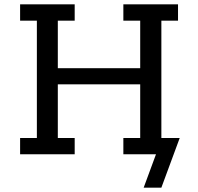

<svg xmlns="http://www.w3.org/2000/svg" viewBox="-20 -715 919 890"><path d="M73.2 0V-75.2H150.9V-619.1H73.2V-694.8H326.2V-619.1H248V-398.9H629.9V-619.1H551.8V-694.8H805.2V-619.1H728V-75.2H813L728 154.8H646L703.1 0H551.8V-75.2H629.9V-324.2H248V-75.2H326.2V0Z"/></svg>

Font: CMU Concrete
Style: Bold
Weight: 700
Version: Version 0.7.0